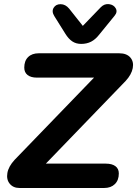

<svg xmlns="http://www.w3.org/2000/svg" viewBox="-20 -935 682 955"><path d="M52.7 -140 490.9 -593.6 493.3 -548.9H164.1Q133.6 -548.9 117.2 -561.9Q100.7 -574.9 100.7 -598.6Q100.7 -632.5 119.9 -651.2Q139 -670 172.9 -670H572.7Q610 -670 628.2 -649.1Q646.3 -628.3 640.3 -596.3Q634.3 -564.3 605.2 -532.6L165.8 -77.4L162.2 -121.1H506.6Q537.1 -121.1 554 -108.5Q571 -95.9 571 -72.2Q571 -38.5 551.3 -19.3Q531.7 0 498.6 0H76.6Q45.9 0 28.5 -21Q11.2 -41.9 16.7 -74.4Q22.2 -106.9 52.7 -140ZM304.7 -767.7 250.4 -854.5Q235.7 -877.9 246.8 -896.2Q257.8 -914.4 281.7 -914.2Q305.5 -914 323.8 -892.2L391.9 -806.3L481.9 -899.6Q499.6 -917.2 522.5 -914.3Q545.5 -911.4 555.6 -893.7Q565.7 -875.9 550.3 -857.1L473.4 -762.7Q454.6 -738.6 433 -727.6Q411.3 -716.6 383.8 -716.6Q358.2 -716.6 339.3 -729.3Q320.5 -742 304.7 -767.7Z"/></svg>

Font: SN Pro Thin
Style: Italic
Weight: 200
Italic angle: -9°
Designer: Tobias Whetton
Foundry: Supernotes
Version: Version 1.003;Glyphs 3.3 (3324)